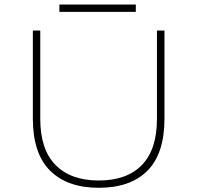

<svg xmlns="http://www.w3.org/2000/svg" viewBox="-20 -838 890 868"><path d="M248.5 -817.5H594V-784.5H248.5ZM426.5 11Q284.5 11 206.5 -66.5Q128.5 -144 128.5 -302V-700H162V-300.5Q162 -162.5 231 -92.2Q300 -22 426.5 -22Q553.5 -22 621.5 -92Q689.5 -162 689.5 -300V-700H723.5V-302Q723.5 -143.5 646.5 -66.2Q569.5 11 426.5 11Z"/></svg>

Font: League Mono Wide Thin
Style: Regular
Weight: 100
Width: 8
Designer: Tyler Finck
Foundry: The League of Moveable Type / Tyler Finck
Version: Version 2.210